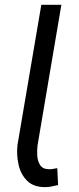

<svg xmlns="http://www.w3.org/2000/svg" viewBox="-20 -770 327 799"><path d="M235.4 -750 136.2 -165Q133.8 -146 135 -123.3Q136.2 -100.6 146.7 -83.5Q157.2 -66.4 182.6 -65.9Q191.9 -65.4 200.7 -67.1Q209.5 -68.8 218.3 -70.3L221.7 0Q208 3.4 194.3 6.1Q180.7 8.8 166.5 8.8Q118.2 8.3 92 -18.6Q65.9 -45.4 57.1 -85.4Q48.3 -125.5 52.7 -166.5L151.9 -750Z"/></svg>

Font: Roboto Condensed
Style: Italic
Weight: 400
Italic angle: -12°
Designer: Christian Robertson
Foundry: Google
Version: Version 3.0